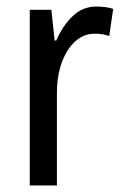

<svg xmlns="http://www.w3.org/2000/svg" viewBox="-20 -567 377 587"><path d="M275 -547Q287 -547 300 -545.5Q313 -544 326 -540L314 -457Q294 -464 269 -464Q236 -464 210 -440.5Q184 -417 169 -376Q154 -335 154 -282V0H71V-537H137L147 -443H152Q172 -489 202.5 -518Q233 -547 275 -547Z"/></svg>

Font: Noto Sans Thai Cond
Style: Regular
Weight: 400
Width: 3
Designer: Monotype Design Team
Foundry: Monotype Imaging Inc.
Version: Version 2.002; ttfautohint (v1.8.4.7-5d5b)